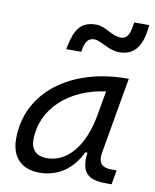

<svg xmlns="http://www.w3.org/2000/svg" viewBox="-89 -869 764 948"><g transform="rotate(10 293.0 -395.0)"><path d="M173.3 10.3C265.1 10.3 338.4 -39.6 379.9 -127.9H390.6C379.4 -32.2 410.2 4.9 504.4 4.9H535.2L547.9 -66.9H522.9C469.2 -66.9 452.6 -92.3 462.4 -145L528.3 -522.5H519C240.7 -522.5 31.7 -370.1 31.7 -135.3C31.7 -43 83 10.3 173.3 10.3ZM197.3 -66.4C146.5 -66.4 116.7 -94.7 116.7 -144C116.7 -299.8 246.1 -418 428.7 -441.9L407.2 -319.3C378.4 -157.7 297.9 -66.4 197.3 -66.4ZM198.7 -613.3H273.9L277.8 -632.8C284.7 -667 298.8 -685.1 327.6 -685.1C360.4 -685.1 404.3 -643.6 458.5 -643.6C530.3 -643.6 568.4 -689.9 579.6 -782.2L582 -801.3H506.3L502.4 -777.3C496.1 -737.3 481 -716.3 454.6 -716.3C405.8 -716.3 373 -758.3 324.2 -758.3C246.6 -758.3 218.8 -713.4 201.7 -627.9Z"/></g></svg>

Font: Cascadia Mono NF SemiLight
Style: Italic
Weight: 350
Italic angle: -10°
Monospace: yes
Designer: Aaron Bell
Foundry: Saja Typeworks
Version: Version 2404.023